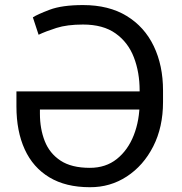

<svg xmlns="http://www.w3.org/2000/svg" viewBox="-20 -741 731 770"><path d="M313 -720.7Q416.5 -720.7 488 -677Q559.6 -633.3 596.7 -555.9Q633.8 -478.5 633.8 -377.9V-332Q633.8 -231 594.5 -153.8Q555.2 -76.7 488.5 -33.2Q421.9 10.3 340.3 9.8Q243.7 9.8 178 -29.8Q112.3 -69.3 79.1 -142.1Q45.9 -214.8 45.9 -314V-374.5H576.2V-301.8H140.1V-285.2Q140.1 -224.6 159.4 -175.3Q178.7 -126 222.7 -96.9Q266.6 -67.9 340.3 -67.9Q404.3 -67.9 448.7 -103.5Q493.2 -139.2 516.6 -199Q540 -258.8 540 -332V-377.9Q540 -451.2 516.8 -511.2Q493.7 -571.3 443.6 -606.9Q393.6 -642.6 313 -642.6Q249 -642.6 206.1 -628.9Q163.1 -615.2 134.8 -601.6L111.8 -671.4Q129.4 -683.1 179 -701.9Q228.5 -720.7 313 -720.7Z"/></svg>

Font: RobotoDEMO
Style: Regular
Weight: 400
Designer: Christian Robertson
Foundry: Google
Version: Version 2.136